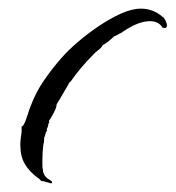

<svg xmlns="http://www.w3.org/2000/svg" viewBox="-20 -421 406 444"><path d="M97 3Q95 2 89 0.5Q83 -1 81 -2H79Q75 -2 73 -5Q71 -8 67 -10Q47 -25 37 -42.5Q27 -60 27 -86Q27 -94 28 -101.5Q29 -109 30 -116V-129H32Q37 -134 42.5 -151.5Q48 -169 51 -176Q63 -208 82 -235.5Q101 -263 123 -288L124 -289Q137 -304 159 -323Q181 -342 207.5 -360Q234 -378 259.5 -389.5Q285 -401 306 -401Q334 -401 356 -382Q359 -381 362.5 -374Q366 -367 366 -362Q366 -354 356 -357Q347 -372 327 -372Q314 -372 300.5 -367Q287 -362 276 -355Q270 -352 265.5 -348.5Q261 -345 256 -343Q250 -339 244 -337Q240 -333 231.5 -326Q223 -319 218 -317Q214 -310 207 -305Q200 -300 195 -294Q166 -265 143 -232H142Q140 -230 136 -222L126 -205Q122 -198 117.5 -190.5Q113 -183 111 -180Q111 -173 104.5 -160.5Q98 -148 93 -141L94 -138L92 -135L91 -129L88 -122L89 -119Q86 -116 85 -111Q84 -106 82 -102V-98Q82 -94 81.5 -92Q81 -90 80 -85Q79 -76 78.5 -67.5Q78 -59 78 -50Q78 -45 78 -39.5Q78 -34 79 -29Q80 -13 95 -5Q100 -2 100 -1Q102 3 97 3Z"/></svg>

Font: Qwitcher Grypen
Style: Bold
Weight: 700
Designer: Robert E. Leuschke
Foundry: Robert E. Leuschke
Version: Version 1.100; ttfautohint (v1.8.3)